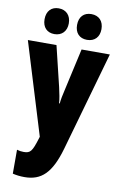

<svg xmlns="http://www.w3.org/2000/svg" viewBox="-107 -825 705 1123"><g transform="rotate(10 245.5 -263.5)"><path d="M77 -690C77 -642 105 -614 148 -614C193 -614 221 -644 221 -690C221 -737 193 -767 148 -767C105 -767 77 -739 77 -690ZM270 -690C270 -643 297 -614 342 -614C388 -614 415 -644 415 -690C415 -737 388 -767 342 -767C298 -767 270 -739 270 -690ZM2 -553 169 -8 166 2C141 83 131 96 91 96C78 96 64 94 51 90V232C72 237 95 240 121 240C221 240 279 186 322 35L489 -553H321L267 -311C257 -270 252 -242 250 -220H246C245 -243 238 -279 230 -313L172 -553Z"/></g></svg>

Font: Noto Sans Georgian ExtraCondensed Black
Style: Regular
Weight: 900
Width: 2
Designer: Monotype Design Team, Akaki Razmadze
Foundry: Google LLC
Version: Version 2.005